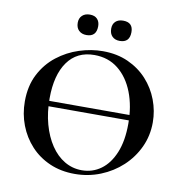

<svg xmlns="http://www.w3.org/2000/svg" viewBox="-89 -893 943 989"><g transform="rotate(10 383.0 -399.0)"><path d="M138 -308V-336H641V-308ZM366 12Q294 12 235.5 -13.5Q177 -39 135.5 -84Q94 -129 71.5 -187.5Q49 -246 49 -312Q49 -393 80.5 -454Q112 -515 164 -555.5Q216 -596 278 -616Q340 -636 401 -636Q475 -636 533.5 -609.5Q592 -583 633 -538Q674 -493 695.5 -436Q717 -379 717 -319Q717 -249 689 -189Q661 -129 612.5 -84Q564 -39 500.5 -13.5Q437 12 366 12ZM399 -13Q455 -13 499 -45Q543 -77 568.5 -139Q594 -201 594 -290Q594 -382 566 -454Q538 -526 486 -567.5Q434 -609 361 -609Q270 -609 221 -540Q172 -471 172 -349Q172 -276 189 -214.5Q206 -153 236.5 -107.5Q267 -62 308.5 -37.5Q350 -13 399 -13ZM302 -703Q277 -703 262 -717.5Q247 -732 247 -758Q247 -782 262 -796Q277 -810 302 -810Q327 -810 340.5 -796Q354 -782 354 -758Q354 -703 302 -703ZM476 -703Q451 -703 436.5 -717.5Q422 -732 422 -758Q422 -782 436.5 -795.5Q451 -809 476 -809Q528 -809 528 -758Q528 -703 476 -703Z"/></g></svg>

Font: Cormorant Garamond Light
Style: Regular
Weight: 300
Designer: Christian Thalmann (Catharsis Fonts)
Foundry: Catharsis Fonts
Version: Version 4.001